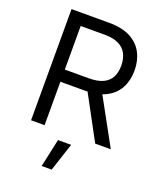

<svg xmlns="http://www.w3.org/2000/svg" viewBox="-172 -833 983 1180"><g transform="rotate(20 319.5 -242.5)"><path d="M87.9 0V-727.1H334Q419.4 -727.1 473.9 -698.2Q528.3 -669.4 554.7 -618.9Q581.1 -568.4 581.1 -504.4Q581.1 -439.9 554.7 -390.1Q528.3 -340.3 474.1 -312.3Q419.9 -284.2 335.4 -284.2H136.2V-363.8H332.5Q390.6 -363.8 426.3 -380.9Q461.9 -397.9 478 -429.2Q494.1 -460.4 494.1 -504.4Q494.1 -547.9 477.8 -580.6Q461.4 -613.3 425.8 -631.1Q390.1 -648.9 331.1 -648.9H176.3V0ZM430.2 -326.7 609.4 0H507.3L331.1 -326.7ZM245.1 241.7 285.2 57.6H371.1L310.5 241.7Z"/></g></svg>

Font: Sahel VF Regular
Style: Regular
Weight: 400
Foundry: Saber Rastikerdar (saber.rastikerdar@gmail.com)
Version: Version 3.4.0